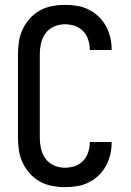

<svg xmlns="http://www.w3.org/2000/svg" viewBox="-20 -763 540 791"><path d="M247 8Q221 8 194.5 3Q168 -2 144.5 -15Q121 -28 103 -48Q85 -68 73.5 -92.5Q62 -117 58 -143.5Q54 -170 54 -196V-539Q54 -565 58 -591.5Q62 -618 73.5 -642.5Q85 -667 103 -687Q121 -707 144.5 -720Q168 -733 194.5 -738Q221 -743 247 -743Q272 -743 297 -739Q322 -735 344.5 -724Q367 -713 385.5 -695.5Q404 -678 416 -656Q428 -634 434 -609.5Q440 -585 440 -560V-557H350V-558Q350 -579 343.5 -599Q337 -619 322.5 -634.5Q308 -650 288 -656.5Q268 -663 247 -663Q224 -663 202.5 -653.5Q181 -644 167.5 -625.5Q154 -607 149 -584.5Q144 -562 144 -539V-196Q144 -173 149 -150.5Q154 -128 167.5 -109.5Q181 -91 202.5 -81.5Q224 -72 247 -72Q268 -72 288 -78.5Q308 -85 322.5 -100.5Q337 -116 343.5 -136Q350 -156 350 -177V-178H440V-175Q440 -150 434 -125.5Q428 -101 416 -79Q404 -57 385.5 -39.5Q367 -22 344.5 -11Q322 0 297 4Q272 8 247 8Z"/></svg>

Font: Iosevka SS18 Medium
Style: Regular
Weight: 500
Monospace: yes
Designer: Belleve Invis
Foundry: Belleve Invis
Version: Version 25.1.1; ttfautohint (v1.8.4)